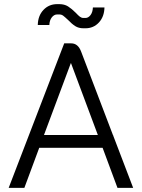

<svg xmlns="http://www.w3.org/2000/svg" viewBox="-20 -910 687 930"><path d="M477 -194H170L98 0H22L291 -700H325Q358 -700 373 -660L527 -256H528V-254L625 0H549ZM193 -256H454L324 -604H323ZM310 -813Q294 -828 286 -834Q278 -840 267 -840H257Q242 -840 231 -826Q220 -812 219 -789H163Q164 -834 190.5 -862Q217 -890 257 -890H267Q292 -890 309.5 -879Q327 -868 347 -848Q359 -835 367 -829Q375 -823 384 -823H394Q408 -823 418.5 -837Q429 -851 430 -874H486Q485 -829 459 -801Q433 -773 394 -773H384Q361 -773 344.5 -783.5Q328 -794 310 -813Z"/></svg>

Font: Stavian Regular
Style: Regular
Weight: 400
Version: Version 1.000; ttfautohint (v1.6)